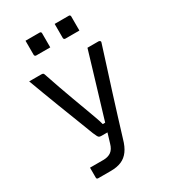

<svg xmlns="http://www.w3.org/2000/svg" viewBox="-227 -874 1055 1187"><g transform="rotate(-30 300.0 -280.5)"><path d="M540 -532Q545 -532 550 -528Q555 -524 552 -516Q528 -439 504 -364.5Q480 -290 457 -217Q434 -144 412 -73Q390 -2 369 67Q356 114 334.5 143.5Q313 173 281.5 186.5Q250 200 206 200Q195 200 180 200Q165 200 151.5 200Q138 200 128 200Q118 200 115 200Q110 200 107 197.5Q104 195 104 189V118H119Q140 118 159.5 118Q179 118 199 118Q233 118 254.5 102.5Q276 87 286 51Q293 28 307 -18.5Q321 -65 339.5 -127Q358 -189 379 -258Q400 -327 421 -398Q442 -469 461 -532Q470 -532 479.5 -532Q489 -532 499 -532Q509 -532 519 -532Q529 -532 540 -532ZM131 -532Q140 -532 144 -529.5Q148 -527 150 -520Q170 -461 189 -406.5Q208 -352 226.5 -302.5Q245 -253 260.5 -210.5Q276 -168 288.5 -134Q301 -100 307 -76H350L332 -17H265Q256 -17 250 -19Q244 -21 239 -30Q234 -39 226 -58Q219 -76 204.5 -114Q190 -152 170.5 -202Q151 -252 129 -309Q107 -366 85.5 -423.5Q64 -481 45 -532Q55 -532 65.5 -532Q76 -532 87 -532Q98 -532 109 -532Q120 -532 131 -532ZM151 -761Q176 -761 201.5 -761Q227 -761 252 -761Q256 -761 258 -759.5Q260 -758 261.5 -756Q263 -754 263 -750V-649Q238 -649 212.5 -649Q187 -649 162 -649Q159 -649 156.5 -650.5Q154 -652 152.5 -654.5Q151 -657 151 -660ZM359 -761Q384 -761 409.5 -761Q435 -761 460 -761Q464 -761 466 -759.5Q468 -758 469.5 -756Q471 -754 471 -750V-649Q446 -649 420.5 -649Q395 -649 370 -649Q367 -649 364.5 -650.5Q362 -652 360.5 -654.5Q359 -657 359 -660Z"/></g></svg>

Font: Recursive Monospace
Style: Regular
Weight: 400
Version: Version 1.047